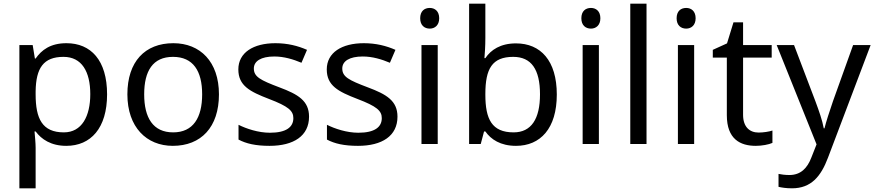

<svg xmlns="http://www.w3.org/2000/svg" viewBox="-20 -780 4736 1040"><path d="M340 -546C253 -546 205 -509 173 -463H169L157 -536H85V240H173V20C173 -5 169 -45 167 -68H173C204 -26 256 10 339 10C472 10 560 -86 560 -269C560 -454 472 -546 340 -546ZM324 -472C423 -472 469 -392 469 -270C469 -150 423 -63 326 -63C209 -63 173 -137 173 -269V-286C175 -411 215 -472 324 -472Z M1166 -269C1166 -446 1064 -546 919 -546C765 -546 670 -446 670 -269C670 -91 774 10 916 10C1069 10 1166 -91 1166 -269ZM761 -269C761 -396 808 -472 917 -472C1026 -472 1075 -396 1075 -269C1075 -142 1026 -63 918 -63C809 -63 761 -142 761 -269Z M1654 -148C1654 -234 1595 -269 1493 -307C1390 -346 1355 -364 1355 -409C1355 -449 1394 -474 1466 -474C1518 -474 1568 -459 1613 -440L1643 -510C1593 -532 1537 -546 1472 -546C1352 -546 1271 -495 1271 -404C1271 -316 1333 -284 1437 -244C1542 -204 1569 -180 1569 -140C1569 -92 1531 -61 1442 -61C1379 -61 1314 -83 1272 -104V-24C1313 -2 1365 10 1440 10C1571 10 1654 -44 1654 -148Z M2133 -148C2133 -234 2074 -269 1972 -307C1869 -346 1834 -364 1834 -409C1834 -449 1873 -474 1945 -474C1997 -474 2047 -459 2092 -440L2122 -510C2072 -532 2016 -546 1951 -546C1831 -546 1750 -495 1750 -404C1750 -316 1812 -284 1916 -244C2021 -204 2048 -180 2048 -140C2048 -92 2010 -61 1921 -61C1858 -61 1793 -83 1751 -104V-24C1792 -2 1844 10 1919 10C2050 10 2133 -44 2133 -148Z M2308 -737C2279 -737 2256 -720 2256 -681C2256 -643 2279 -625 2308 -625C2335 -625 2359 -643 2359 -681C2359 -720 2335 -737 2308 -737ZM2351 -536H2263V0H2351Z M2609 -575V-760H2521V0H2584L2602 -68H2609C2639 -25 2691 10 2775 10C2907 10 2996 -84 2996 -268C2996 -452 2908 -545 2775 -545C2691 -545 2639 -510 2609 -465H2604C2606 -487 2609 -530 2609 -575ZM2760 -472C2858 -472 2905 -404 2905 -269C2905 -136 2858 -63 2762 -63C2644 -63 2609 -135 2609 -267V-271C2609 -408 2646 -472 2760 -472Z M3181 -737C3152 -737 3129 -720 3129 -681C3129 -643 3152 -625 3181 -625C3208 -625 3232 -643 3232 -681C3232 -720 3208 -737 3181 -737ZM3224 -536H3136V0H3224Z M3482 0V-760H3394V0Z M3697 -737C3668 -737 3645 -720 3645 -681C3645 -643 3668 -625 3697 -625C3724 -625 3748 -643 3748 -681C3748 -720 3724 -737 3697 -737ZM3740 -536H3652V0H3740Z M4089 -62C4040 -62 4005 -93 4005 -158V-468H4160V-536H4005V-659H3953L3918 -545L3841 -510V-468H3917V-156C3917 -26 3990 10 4074 10C4106 10 4145 3 4164 -6V-73C4147 -67 4115 -62 4089 -62Z M4187 -536 4403 2 4375 73C4353 131 4317 168 4256 168C4233 168 4211 165 4197 162V232C4214 236 4238 240 4270 240C4374 240 4427 175 4465 74L4696 -536H4601L4492 -232C4473 -177 4454 -118 4446 -85H4442C4434 -129 4417 -177 4397 -231L4281 -536Z"/></svg>

Font: Noto Sans Arabic
Style: Regular
Weight: 400
Designer: Monotype Design Team, Nadine Chahine, Nizar Qandah and Khaled Hosny
Foundry: Monotype Imaging Inc.
Version: Version 2.012